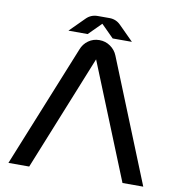

<svg xmlns="http://www.w3.org/2000/svg" viewBox="-89 -901 918 983"><g transform="rotate(10 370.5 -410.0)"><path d="M277 -635Q288 -664 313 -682Q338 -700 370 -700Q402 -700 427.5 -682Q453 -664 464 -636L721 0H613L370 -600L128 0H20ZM459 -796 535 -720H435L370 -785L305 -720H205L281 -796Q305 -820 340 -820H401Q435 -820 459 -796Z"/></g></svg>

Font: Skate blade
Style: Regular
Weight: 400
Italic angle: -7°
Designer: Valerio Brotto (Silverblur_type)
Version: Version 2.001